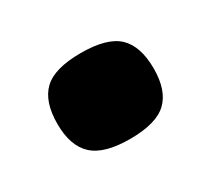

<svg xmlns="http://www.w3.org/2000/svg" viewBox="-53 -479 368 335"><g transform="rotate(-30 131.0 -311.5)"><path d="M34 -311Q34 -356 56 -377Q78 -398 131 -398Q184 -398 206 -377Q228 -356 228 -311Q228 -267 206 -246Q184 -225 131 -225Q79 -225 56.5 -246Q34 -267 34 -311Z"/></g></svg>

Font: Georama SemiExpanded
Style: Bold
Weight: 700
Width: 6
Designer: Jean-Baptiste Levee
Foundry: Production Type
Version: Version 1.001